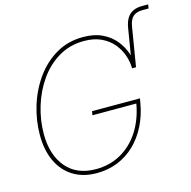

<svg xmlns="http://www.w3.org/2000/svg" viewBox="-118 -935 1058 1062"><g transform="rotate(-15 411.5 -404.0)"><path d="M645.5 -500 682.1 -721.7Q687.5 -754.9 700.9 -776.4Q714.4 -797.9 736.1 -808.1Q757.8 -818.4 787.6 -818.4Q794.4 -818.4 804.4 -818.4Q814.5 -818.4 822.8 -818.4L819.3 -795.9Q810.1 -795.9 800.3 -795.9Q790.5 -795.9 784.2 -795.9Q749 -795.9 730 -778.8Q710.9 -761.7 704.6 -721.7L668 -500ZM308.6 9.8Q229.5 9.8 173.1 -25.4Q116.7 -60.5 86.9 -124.5Q57.1 -188.5 57.1 -274.4Q57.1 -358.9 82.5 -441.2Q107.9 -523.4 156 -590.3Q204.1 -657.2 272.5 -697.3Q340.8 -737.3 427.2 -737.3Q491.2 -737.3 536.9 -715.3Q582.5 -693.4 611.3 -657.7Q640.1 -622.1 654.1 -580.6Q668 -539.1 668 -500H645.5Q645 -537.1 632.1 -575Q619.1 -612.8 592.5 -644.5Q565.9 -676.3 524.7 -695.6Q483.4 -714.8 426.8 -714.8Q345.7 -714.8 281.2 -676.5Q216.8 -638.2 171.9 -574.2Q127 -510.3 103.3 -432.1Q79.6 -354 79.6 -274.4Q79.6 -155.3 139.4 -84Q199.2 -12.7 309.6 -12.7Q389.2 -12.7 453.6 -49.3Q518.1 -85.9 560.8 -153.1Q603.5 -220.2 618.7 -311.5L627.9 -305.7H366.2L370.1 -328.1H644.5L640.6 -305.7Q628.4 -233.9 599.1 -175.8Q569.8 -117.7 526.6 -76.2Q483.4 -34.7 428.2 -12.5Q373 9.8 308.6 9.8Z"/></g></svg>

Font: Inter 28pt Thin
Style: Italic
Weight: 250
Italic angle: -9.3988°
Designer: Rasmus Andersson
Foundry: rsms
Version: Version 4.001;git-66647c0bb